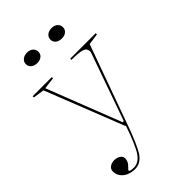

<svg xmlns="http://www.w3.org/2000/svg" viewBox="-269 -796 1107 1107"><g transform="rotate(-45 284.5 -243.0)"><path d="M147 215Q118 215 95 205Q72 195 58.5 176.5Q45 158 45 134Q45 123 49.5 115.5Q54 108 61.5 103Q69 98 78 95.5Q87 93 97 93Q110 93 122 97.5Q134 102 141.5 110Q149 118 149 131Q149 144 143.5 155.5Q138 167 127 177Q120 184 116.5 188Q113 192 113 194Q113 204 147 204Q167 204 184.5 193Q202 182 216 161Q228 144 247 100.5Q266 57 285 0H282L93 -480L25 -490V-500H181V-490L109 -481L286 -27H295L440 -437Q441 -439 441.5 -442.5Q442 -446 442 -450Q442 -461 436.5 -469Q431 -477 418 -481.5Q405 -486 383.5 -488Q362 -490 331 -490V-500H539V-490L470 -480L297 0Q275 63 255.5 106.5Q236 150 224 169Q209 191 189.5 203Q170 215 147 215ZM380 -701Q402 -701 416 -689Q430 -677 430 -658Q430 -639 416 -627.5Q402 -616 380 -616Q357 -616 342.5 -627.5Q328 -639 328 -658Q328 -677 342.5 -689Q357 -701 380 -701ZM180 -701Q202 -701 216 -689Q230 -677 230 -658Q230 -639 216 -627.5Q202 -616 180 -616Q157 -616 142.5 -627.5Q128 -639 128 -658Q128 -677 142.5 -689Q157 -701 180 -701Z"/></g></svg>

Font: Kalnia Thin Thin
Style: Regular
Weight: 250
Version: Version 1.105